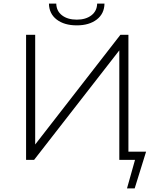

<svg xmlns="http://www.w3.org/2000/svg" viewBox="-20 -895 885 1075"><path d="M126 -700H177V-86L654 -700H699V-46H798L734 160H691L736 0H648V-613L171 0H126ZM254 -875H295Q296 -833 327.5 -809Q359 -785 410 -785Q460 -785 491.5 -809Q523 -833 524 -875H565Q564 -818 521.5 -785.5Q479 -753 410 -753Q340 -753 297.5 -785.5Q255 -818 254 -875Z"/></svg>

Font: Goldbeck Next Light
Style: Regular
Weight: 300
Designer: Julieta Ulanovsky
Foundry: Julieta Ulanovsky
Version: Version 7.200